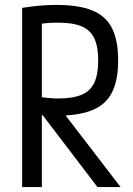

<svg xmlns="http://www.w3.org/2000/svg" viewBox="-20 -760 540 780"><path d="M70 -728Q114 -735 146.5 -737.5Q179 -740 209 -740Q300 -740 355 -717.5Q410 -695 435 -645.5Q460 -596 460 -515Q460 -434 435 -384.5Q410 -335 355 -312.5Q300 -290 209 -290Q182 -290 156.5 -292Q131 -294 103 -298L129 -368Q155 -364 176 -362Q197 -360 216 -360Q276 -360 311.5 -375Q347 -390 363 -424Q379 -458 379 -514Q379 -571 363 -604.5Q347 -638 311.5 -653Q276 -668 216 -668Q196 -668 174.5 -666.5Q153 -665 126 -660L150 -688V0H70ZM376 0 126 -328H218L470 0Z"/></svg>

Font: M PLUS 1 Code
Style: Regular
Weight: 400
Designer: Coji Morishita
Foundry: UNDERFOREST DESIGN
Version: Version 1.005